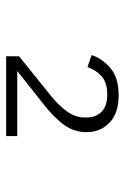

<svg xmlns="http://www.w3.org/2000/svg" viewBox="92 -836 415 640"><g transform="rotate(90 300.0 -516.5)"><path d="M434 -329H168V-372L302 -480Q337 -509 354.5 -535.5Q372 -562 372 -590V-598Q372 -628 353 -647Q334 -666 296 -666Q256 -666 235 -647.5Q214 -629 204 -600L164 -614Q176 -650 208 -677Q240 -704 298 -704Q358 -704 389.5 -673.5Q421 -643 421 -597Q421 -555 396.5 -521.5Q372 -488 327 -453L217 -366H434Z"/></g></svg>

Font: IBM Plex Mono Light
Style: Regular
Weight: 300
Monospace: yes
Designer: Mike Abbink, Paul van der Laan, Pieter van Rosmalen
Foundry: Bold Monday
Version: Version 2.3